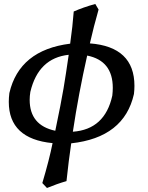

<svg xmlns="http://www.w3.org/2000/svg" viewBox="-20 -706 748 970"><path d="M217.3 243.7 193.8 218.8Q229 100.6 245.6 17.1Q24.4 -4.4 24.4 -191.4Q24.4 -212.4 27.3 -235.8Q77.6 -453.1 334.5 -485.4Q347.2 -575.7 352.5 -647.9Q399.9 -668.9 461.4 -686L478 -657.7Q453.6 -572.3 434.1 -486.8Q659.2 -469.7 659.2 -272Q659.2 -252.4 656.7 -231Q607.4 -11.2 339.8 18.1Q327.1 103.5 315.9 209Q268.1 222.7 217.3 243.7ZM348.1 -40.5Q510.3 -52.2 547.4 -223.1Q549.8 -243.7 549.8 -262.2Q549.8 -399.4 420.4 -425.3Q377 -232.9 348.1 -40.5ZM259.3 -45.4Q289.1 -188 301 -259.3Q313 -330.6 327.1 -429.2Q173.8 -412.6 133.3 -241.7Q129.9 -220.7 129.9 -201.7Q129.9 -72.8 259.3 -45.4Z"/></svg>

Font: Kelvinch
Style: Bold Italic
Weight: 700
Italic angle: -10°
Designer: Paul James Miller
Foundry: High-Logic / Made with FontCreator
Version: Version 3.30 September 23, 2016